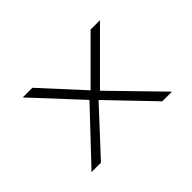

<svg xmlns="http://www.w3.org/2000/svg" viewBox="-96 -752 984 984"><g transform="rotate(-45 395.5 -260.0)"><path d="M617 0 378 -249 372 -254 125 -520H195L415 -280L418 -276L687 0ZM104 0 370 -282 402 -248 172 0ZM421 -256 387 -290 617 -520H685Z"/></g></svg>

Font: Lexend Mega ExtraLight
Style: Regular
Weight: 250
Version: Version 1.007